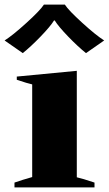

<svg xmlns="http://www.w3.org/2000/svg" viewBox="-33 -815 473 835"><path d="M-13 -639Q22 -661 82 -715.5Q142 -770 158 -795H249Q265 -770 325 -715.5Q385 -661 420 -639L341 -584Q306 -612 263.5 -656Q221 -700 205 -726H202Q186 -700 143.5 -656Q101 -612 66 -584ZM30 -21Q61 -32 107 -45V-448Q88 -452 40 -468V-482L301 -507V-44Q324 -39 378 -21V0H30Z"/></svg>

Font: Trirong Black
Style: Regular
Weight: 900
Designer: Katatrad Team
Foundry: CadsonDemak
Version: Version 1.001